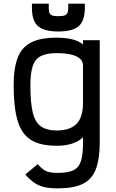

<svg xmlns="http://www.w3.org/2000/svg" viewBox="-20 -839 640 1055"><path d="M298 196Q254 196 223.5 189Q193 182 169 165.5Q145 149 119 120L187 63Q204 82 218.5 92.5Q233 103 251 107Q269 111 298 111Q352 111 382 97Q412 83 424 48Q436 13 436 -49V-85Q412 -61 375 -49.5Q338 -38 291 -38Q202 -38 150.5 -70Q99 -102 77 -175Q55 -248 55 -370Q55 -465 77.5 -522.5Q100 -580 151.5 -606Q203 -632 291 -632Q338 -632 374.5 -623.5Q411 -615 436 -595V-618H528V-58Q528 35 506.5 91Q485 147 434.5 171.5Q384 196 298 196ZM291 -122Q364 -122 400 -158Q436 -194 436 -273V-479Q436 -502 419 -517Q402 -532 370 -539.5Q338 -547 291 -547Q236 -547 204.5 -531Q173 -515 160 -476.5Q147 -438 147 -370Q147 -275 160 -221Q173 -167 205 -144.5Q237 -122 291 -122ZM300 -666Q216 -666 183.5 -700.5Q151 -735 156 -819H248Q247 -790 249.5 -775.5Q252 -761 263.5 -755.5Q275 -750 300 -750Q326 -750 338 -755.5Q350 -761 353 -776Q356 -791 355 -819H446Q450 -735 418 -700.5Q386 -666 300 -666Z"/></svg>

Font: Victor Mono SemiBold
Style: Regular
Weight: 600
Monospace: yes
Designer: Rune Bjørnerås
Version: Version 1.561;gftools[0.9.30]